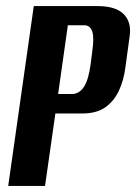

<svg xmlns="http://www.w3.org/2000/svg" viewBox="-20 -611 447 631"><path d="M7 0 91 -591H301Q360 -591 386.5 -564.5Q413 -538 406 -491L392 -389Q387 -349 371.5 -314.5Q356 -280 327 -259Q298 -238 250 -238H162L128 0ZM171 -302H216Q240 -302 255.5 -325Q271 -348 278 -401L283 -441Q290 -488 283 -508Q276 -528 257 -528H203Z"/></svg>

Font: Alumni Sans
Style: Bold Italic
Weight: 700
Italic angle: -8°
Designer: Robert E. Leuschke
Foundry: Robert E. Leuschke
Version: Version 1.016